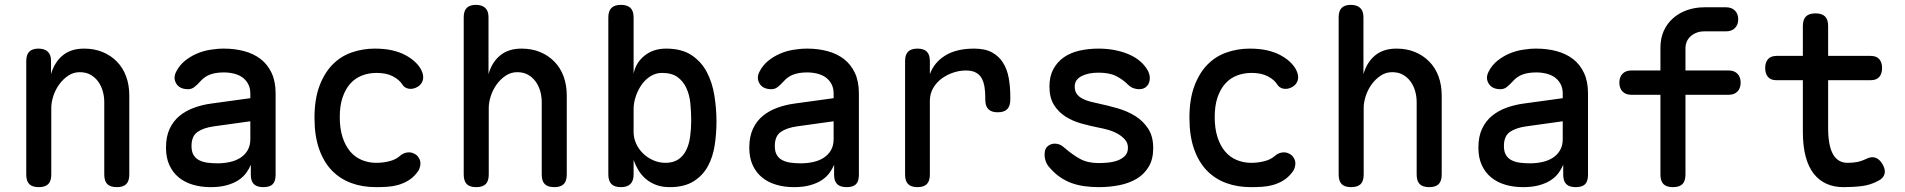

<svg xmlns="http://www.w3.org/2000/svg" viewBox="-20 -760 7840 790"><path d="M191 -316V-42Q191 -15 178.5 -2.5Q166 10 139 10Q113 10 100.5 -2.5Q88 -15 88 -42V-509Q88 -535 100.5 -547.5Q113 -560 138 -560Q163 -560 176.5 -547.5Q190 -535 190 -509V-455Q204 -504 238 -532Q272 -560 326 -560Q368 -560 402 -546Q436 -532 461 -506.5Q486 -481 499 -445.5Q512 -410 512 -367V-42Q512 -15 499.5 -2.5Q487 10 461 10Q434 10 421.5 -2.5Q409 -15 409 -42V-340Q409 -364 402.5 -386Q396 -408 383.5 -425Q371 -442 352.5 -452.5Q334 -463 308 -463Q282 -463 260.5 -448.5Q239 -434 223.5 -412.5Q208 -391 199.5 -365Q191 -339 191 -316Z M1010 -356V-375Q1010 -398 1001 -414.5Q992 -431 977.5 -441.5Q963 -452 943 -457Q923 -462 901 -462Q868 -462 845 -453.5Q822 -445 806 -427Q799 -419 792.5 -413Q786 -407 780.5 -402.5Q775 -398 768.5 -395.5Q762 -393 754 -393Q719 -393 705 -416.5Q691 -440 706 -467Q719 -492 740.5 -509.5Q762 -527 788 -538.5Q814 -550 843.5 -555Q873 -560 901 -560Q946 -560 985 -549.5Q1024 -539 1052.5 -517Q1081 -495 1097.5 -460Q1114 -425 1114 -376V-41Q1114 -14 1102 -2Q1090 10 1063.5 10Q1037 10 1024.5 -2.5Q1012 -15 1012 -41V-82Q1005 -65 993 -48.5Q981 -32 961.5 -19Q942 -6 913.5 2Q885 10 847 10Q807 10 773.5 0Q740 -10 715.5 -30Q691 -50 677 -80.5Q663 -111 663 -152Q663 -198 678 -230Q693 -262 718.5 -283Q744 -304 778 -316.5Q812 -329 850 -334ZM1010 -261 859 -240Q817 -234 792.5 -217Q768 -200 768 -159Q768 -136 776.5 -122Q785 -108 800 -100.5Q815 -93 834.5 -90.5Q854 -88 876 -88Q902 -88 926.5 -93.5Q951 -99 969.5 -111Q988 -123 999 -142Q1010 -161 1010 -187Z M1274 -275Q1274 -351 1294 -405Q1314 -459 1347.5 -493.5Q1381 -528 1426.5 -544Q1472 -560 1522 -560Q1562 -560 1593 -553Q1624 -546 1647.5 -533.5Q1671 -521 1687 -506Q1703 -491 1712 -475Q1725 -450 1720 -431Q1715 -412 1697 -402Q1679 -392 1661.5 -395Q1644 -398 1635 -413Q1623 -432 1596.5 -446Q1570 -460 1530 -460Q1497 -460 1469 -449Q1441 -438 1421 -415.5Q1401 -393 1389.5 -359Q1378 -325 1378 -278Q1378 -231 1389.5 -195.5Q1401 -160 1421 -136.5Q1441 -113 1469 -101.5Q1497 -90 1528 -90Q1555 -90 1581.5 -96.5Q1608 -103 1625 -118Q1639 -131 1658 -133Q1677 -135 1695 -121Q1701 -115 1705.5 -106.5Q1710 -98 1710 -88Q1710 -78 1706 -67Q1702 -56 1692 -45Q1677 -27 1658 -16Q1639 -5 1618 1Q1597 7 1574 8.5Q1551 10 1527 10Q1471 10 1425 -7Q1379 -24 1345.5 -58.5Q1312 -93 1293 -147Q1274 -201 1274 -275Z M1991 -316V-42Q1991 -15 1978.5 -2.5Q1966 10 1939 10Q1913 10 1900.5 -2.5Q1888 -15 1888 -42V-689Q1888 -715 1900.5 -727.5Q1913 -740 1938 -740Q1963 -740 1976.5 -727.5Q1990 -715 1990 -689V-455Q2004 -504 2038 -532Q2072 -560 2126 -560Q2168 -560 2202 -546Q2236 -532 2261 -506.5Q2286 -481 2299 -445.5Q2312 -410 2312 -367V-42Q2312 -15 2299.5 -2.5Q2287 10 2261 10Q2234 10 2221.5 -2.5Q2209 -15 2209 -42V-340Q2209 -364 2202.5 -386Q2196 -408 2183.5 -425Q2171 -442 2152.5 -452.5Q2134 -463 2108 -463Q2082 -463 2060.5 -448.5Q2039 -434 2023.5 -412.5Q2008 -391 1999.5 -365Q1991 -339 1991 -316Z M2535 10Q2508 10 2495.5 -3Q2483 -16 2483 -42V-688Q2483 -715 2496 -727.5Q2509 -740 2535 -740Q2561 -740 2574 -727.5Q2587 -715 2587 -688V-457Q2596 -502 2632 -531Q2668 -560 2721 -560Q2785 -560 2825.5 -533Q2866 -506 2888.5 -463Q2911 -420 2919.5 -366.5Q2928 -313 2928 -260Q2928 -210 2920.5 -161.5Q2913 -113 2892 -75Q2871 -37 2833 -13.5Q2795 10 2736 10Q2705 10 2681.5 1.5Q2658 -7 2640 -21.5Q2622 -36 2609 -56.5Q2596 -77 2587 -102V-42Q2587 -16 2574 -3Q2561 10 2535 10ZM2718 -90Q2749 -90 2770 -103.5Q2791 -117 2803 -141Q2815 -165 2819.5 -197Q2824 -229 2824 -264Q2824 -300 2820.5 -335Q2817 -370 2804 -398Q2791 -426 2767.5 -443Q2744 -460 2704 -460Q2678 -460 2656 -446Q2634 -432 2619 -410Q2604 -388 2595.5 -362Q2587 -336 2587 -311V-217Q2587 -192 2597.5 -169Q2608 -146 2626 -128.5Q2644 -111 2668 -100.5Q2692 -90 2718 -90Z M3410 -356V-375Q3410 -398 3401 -414.5Q3392 -431 3377.5 -441.5Q3363 -452 3343 -457Q3323 -462 3301 -462Q3268 -462 3245 -453.5Q3222 -445 3206 -427Q3199 -419 3192.5 -413Q3186 -407 3180.5 -402.5Q3175 -398 3168.5 -395.5Q3162 -393 3154 -393Q3119 -393 3105 -416.5Q3091 -440 3106 -467Q3119 -492 3140.5 -509.5Q3162 -527 3188 -538.5Q3214 -550 3243.5 -555Q3273 -560 3301 -560Q3346 -560 3385 -549.5Q3424 -539 3452.5 -517Q3481 -495 3497.5 -460Q3514 -425 3514 -376V-41Q3514 -14 3502 -2Q3490 10 3463.5 10Q3437 10 3424.5 -2.5Q3412 -15 3412 -41V-82Q3405 -65 3393 -48.5Q3381 -32 3361.5 -19Q3342 -6 3313.5 2Q3285 10 3247 10Q3207 10 3173.5 0Q3140 -10 3115.5 -30Q3091 -50 3077 -80.5Q3063 -111 3063 -152Q3063 -198 3078 -230Q3093 -262 3118.5 -283Q3144 -304 3178 -316.5Q3212 -329 3250 -334ZM3410 -261 3259 -240Q3217 -234 3192.5 -217Q3168 -200 3168 -159Q3168 -136 3176.5 -122Q3185 -108 3200 -100.5Q3215 -93 3234.5 -90.5Q3254 -88 3276 -88Q3302 -88 3326.5 -93.5Q3351 -99 3369.5 -111Q3388 -123 3399 -142Q3410 -161 3410 -187Z M3755 10Q3729 10 3716.5 -2.5Q3704 -15 3704 -42V-509Q3704 -535 3716.5 -547.5Q3729 -560 3755 -560Q3781 -560 3793.5 -547.5Q3806 -535 3806 -509V-455Q3824 -504 3870 -532Q3916 -560 3988 -560Q4033 -560 4061.5 -544.5Q4090 -529 4107 -502Q4124 -475 4130.5 -439Q4137 -403 4137 -362V-350Q4137 -324 4124.5 -311Q4112 -298 4085 -298Q4059 -298 4046.5 -311Q4034 -324 4034 -350V-360Q4034 -381 4031 -401Q4028 -421 4020 -436.5Q4012 -452 3996 -461Q3980 -470 3954 -470Q3929 -470 3903 -461.5Q3877 -453 3855 -437Q3833 -421 3819.5 -397.5Q3806 -374 3806 -345V-42Q3806 -15 3793.5 -2.5Q3781 10 3755 10Z M4501 10Q4470 10 4441.5 6Q4413 2 4388.5 -7Q4364 -16 4342 -31Q4320 -46 4300 -69Q4289 -80 4283.5 -94.5Q4278 -109 4278 -124Q4278 -148 4291 -158.5Q4304 -169 4320 -169Q4331 -169 4340.5 -165Q4350 -161 4361 -151Q4392 -124 4423.5 -106.5Q4455 -89 4500 -89Q4517 -89 4538.5 -91Q4560 -93 4578 -99.5Q4596 -106 4608.5 -118.5Q4621 -131 4621 -152Q4621 -172 4608.5 -186Q4596 -200 4578 -210Q4560 -220 4538.5 -226Q4517 -232 4500 -235Q4465 -242 4429 -252Q4393 -262 4364 -280.5Q4335 -299 4316.5 -328.5Q4298 -358 4298 -404Q4298 -446 4314 -475.5Q4330 -505 4357 -524Q4384 -543 4421 -551.5Q4458 -560 4500 -560Q4564 -560 4617 -539.5Q4670 -519 4697 -479Q4704 -469 4707.5 -459Q4711 -449 4711 -439Q4711 -419 4699.5 -406Q4688 -393 4667 -393Q4656 -393 4644 -397Q4632 -401 4621 -412Q4600 -433 4572.5 -447Q4545 -461 4500 -461Q4479 -461 4461.5 -457.5Q4444 -454 4430.5 -447Q4417 -440 4409.5 -429.5Q4402 -419 4402 -403Q4402 -385 4411 -373Q4420 -361 4435 -353.5Q4450 -346 4467.5 -341.5Q4485 -337 4500 -334Q4538 -326 4578 -314.5Q4618 -303 4650.5 -283Q4683 -263 4704 -231Q4725 -199 4725 -151Q4725 -105 4706.5 -74Q4688 -43 4657 -24.5Q4626 -6 4585.5 2Q4545 10 4501 10Z M4874 -275Q4874 -351 4894 -405Q4914 -459 4947.5 -493.5Q4981 -528 5026.5 -544Q5072 -560 5122 -560Q5162 -560 5193 -553Q5224 -546 5247.5 -533.5Q5271 -521 5287 -506Q5303 -491 5312 -475Q5325 -450 5320 -431Q5315 -412 5297 -402Q5279 -392 5261.5 -395Q5244 -398 5235 -413Q5223 -432 5196.5 -446Q5170 -460 5130 -460Q5097 -460 5069 -449Q5041 -438 5021 -415.5Q5001 -393 4989.5 -359Q4978 -325 4978 -278Q4978 -231 4989.5 -195.5Q5001 -160 5021 -136.5Q5041 -113 5069 -101.5Q5097 -90 5128 -90Q5155 -90 5181.5 -96.5Q5208 -103 5225 -118Q5239 -131 5258 -133Q5277 -135 5295 -121Q5301 -115 5305.5 -106.5Q5310 -98 5310 -88Q5310 -78 5306 -67Q5302 -56 5292 -45Q5277 -27 5258 -16Q5239 -5 5218 1Q5197 7 5174 8.5Q5151 10 5127 10Q5071 10 5025 -7Q4979 -24 4945.5 -58.5Q4912 -93 4893 -147Q4874 -201 4874 -275Z M5591 -316V-42Q5591 -15 5578.5 -2.5Q5566 10 5539 10Q5513 10 5500.5 -2.5Q5488 -15 5488 -42V-689Q5488 -715 5500.5 -727.5Q5513 -740 5538 -740Q5563 -740 5576.5 -727.5Q5590 -715 5590 -689V-455Q5604 -504 5638 -532Q5672 -560 5726 -560Q5768 -560 5802 -546Q5836 -532 5861 -506.5Q5886 -481 5899 -445.5Q5912 -410 5912 -367V-42Q5912 -15 5899.5 -2.5Q5887 10 5861 10Q5834 10 5821.5 -2.5Q5809 -15 5809 -42V-340Q5809 -364 5802.5 -386Q5796 -408 5783.5 -425Q5771 -442 5752.5 -452.5Q5734 -463 5708 -463Q5682 -463 5660.5 -448.5Q5639 -434 5623.5 -412.5Q5608 -391 5599.5 -365Q5591 -339 5591 -316Z M6410 -356V-375Q6410 -398 6401 -414.5Q6392 -431 6377.5 -441.5Q6363 -452 6343 -457Q6323 -462 6301 -462Q6268 -462 6245 -453.5Q6222 -445 6206 -427Q6199 -419 6192.5 -413Q6186 -407 6180.5 -402.5Q6175 -398 6168.5 -395.5Q6162 -393 6154 -393Q6119 -393 6105 -416.5Q6091 -440 6106 -467Q6119 -492 6140.5 -509.5Q6162 -527 6188 -538.5Q6214 -550 6243.5 -555Q6273 -560 6301 -560Q6346 -560 6385 -549.5Q6424 -539 6452.5 -517Q6481 -495 6497.5 -460Q6514 -425 6514 -376V-41Q6514 -14 6502 -2Q6490 10 6463.5 10Q6437 10 6424.5 -2.5Q6412 -15 6412 -41V-82Q6405 -65 6393 -48.5Q6381 -32 6361.5 -19Q6342 -6 6313.5 2Q6285 10 6247 10Q6207 10 6173.5 0Q6140 -10 6115.5 -30Q6091 -50 6077 -80.5Q6063 -111 6063 -152Q6063 -198 6078 -230Q6093 -262 6118.5 -283Q6144 -304 6178 -316.5Q6212 -329 6250 -334ZM6410 -261 6259 -240Q6217 -234 6192.5 -217Q6168 -200 6168 -159Q6168 -136 6176.5 -122Q6185 -108 6200 -100.5Q6215 -93 6234.5 -90.5Q6254 -88 6276 -88Q6302 -88 6326.5 -93.5Q6351 -99 6369.5 -111Q6388 -123 6399 -142Q6410 -161 6410 -187Z M7093 -370H6915V-42Q6915 -15 6902.5 -2.5Q6890 10 6863.5 10Q6837 10 6824.5 -2.5Q6812 -15 6812 -42V-370H6692Q6669 -370 6656 -383.5Q6643 -397 6643 -420Q6643 -443 6656 -456.5Q6669 -470 6692 -470H6812V-564Q6812 -602 6825.5 -632.5Q6839 -663 6864 -685Q6889 -707 6922 -718.5Q6955 -730 6993 -730H7082Q7105 -730 7118.5 -716.5Q7132 -703 7132 -680.5Q7132 -658 7118.5 -644.5Q7105 -631 7082 -631H6993Q6974 -631 6959.5 -625Q6945 -619 6935 -609.5Q6925 -600 6920 -588Q6915 -576 6915 -564V-470H7093Q7116 -470 7129 -456.5Q7142 -443 7142 -420Q7142 -397 7129 -383.5Q7116 -370 7093 -370Z M7677 -530Q7701 -530 7712.5 -516.5Q7724 -503 7724 -480Q7724 -457 7712.5 -443.5Q7701 -430 7677 -430H7502V-234Q7502 -161 7522 -125.5Q7542 -90 7582 -90Q7601 -90 7619 -93Q7637 -96 7658 -106Q7680 -117 7697 -111Q7714 -105 7726 -84Q7739 -62 7734 -44Q7729 -26 7708 -16Q7677 1 7641.5 5.5Q7606 10 7565 10Q7527 10 7496 -3.5Q7465 -17 7443 -45Q7421 -73 7409.5 -116Q7398 -159 7398 -218V-430H7289Q7266 -430 7254.5 -443.5Q7243 -457 7243 -480Q7243 -503 7254.5 -516.5Q7266 -530 7290 -530H7398V-653Q7398 -680 7411 -692.5Q7424 -705 7450 -705Q7476 -705 7489 -692.5Q7502 -680 7502 -653V-530Z"/></svg>

Font: Maple Mono Normal NL Medium
Style: Regular
Weight: 500
Monospace: yes
Designer: subframe7536
Version: Version 7.000